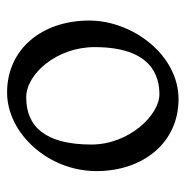

<svg xmlns="http://www.w3.org/2000/svg" viewBox="-11 -498 524 542"><g transform="rotate(-90 251.0 -227.0)"><path d="M256 -39C197 -39 114 -125 114 -231C114 -364 167 -415 247 -415C314 -415 389 -328 389 -222C389 -63 309 -39 256 -39ZM261 -469C146 -469 39 -353 39 -217C39 -84 120 15 242 15C367 15 464 -115 464 -237C464 -371 383 -469 261 -469Z"/></g></svg>

Font: Temporarium
Style: Regular
Weight: 400
Version: Version 1.1